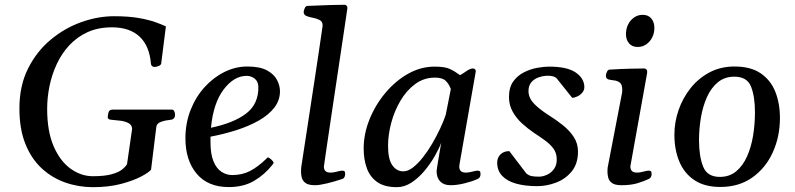

<svg xmlns="http://www.w3.org/2000/svg" viewBox="-20 -776 3360 811"><path d="M372.6 14.6Q312 14.6 256.1 -4.9Q200.2 -24.4 156.2 -64.9Q112.3 -105.5 87.2 -168.2Q62 -231 62 -317.9Q62 -414.6 98.9 -487.3Q135.7 -560.1 195.1 -609.1Q254.4 -658.2 324.5 -682.9Q394.5 -707.5 460.9 -707.5Q522.9 -707.5 565.7 -700Q608.4 -692.4 636.2 -682.4Q664.1 -672.4 680.7 -664.6L661.6 -513.2Q662.1 -502 651.1 -497.6Q640.1 -493.2 634.3 -493.2Q627.9 -493.2 623.5 -495.8Q619.1 -498.5 617.7 -505.4Q614.7 -543.9 602.5 -573Q590.3 -602.1 569.3 -621.6Q548.3 -641.1 519 -650.9Q489.7 -660.6 453.1 -660.6Q395 -660.6 350.3 -640.4Q305.7 -620.1 273.2 -585.2Q240.7 -550.3 220 -505.9Q199.2 -461.4 189.2 -412.8Q179.2 -364.3 179.2 -316.4Q179.2 -221.7 206.5 -158.4Q233.9 -95.2 278.1 -63.5Q322.3 -31.7 372.1 -31.7Q422.9 -31.7 452.6 -40.3Q482.4 -48.8 497.1 -61Q511.7 -73.2 516.6 -83L538.1 -231.9Q537.1 -248.5 522.7 -256.1Q508.3 -263.7 488.5 -266.1Q468.8 -268.6 451.2 -270Q435.1 -271 435.1 -280.3Q435.1 -287.6 438 -300.3Q440.9 -313 456.1 -313H706.1Q712.4 -313 715.6 -306.9Q718.8 -300.8 719.2 -294.4Q720.7 -272 700.7 -270Q679.2 -268.1 660.4 -261.5Q641.6 -254.9 640.1 -238.8L618.2 -60.1Q611.3 -49.3 578.4 -31.5Q545.4 -13.7 492.7 0.5Q439.9 14.6 372.6 14.6Z M1162.6 -390.6Q1162.6 -352.1 1138.4 -321Q1114.3 -290 1072.8 -266.6Q1031.2 -243.2 978.8 -226.3Q926.3 -209.5 869.1 -198.7Q869.1 -193.4 869.1 -187.5Q869.1 -181.6 869.1 -175.8Q869.1 -125 881.8 -94.5Q894.5 -64 915.5 -50.3Q936.5 -36.6 960.4 -36.6Q1003.9 -36.6 1037.1 -54.2Q1070.3 -71.8 1104.5 -105Q1106.9 -107.9 1109.4 -110.1Q1111.8 -112.3 1115.2 -109.9Q1120.6 -106.9 1125.2 -102.8Q1129.9 -98.6 1133.3 -93.8Q1134.3 -92.3 1135 -91.3Q1135.7 -90.3 1135.7 -89.4Q1135.7 -86.9 1133.8 -84.7Q1131.8 -82.5 1130.9 -80.1Q1098.1 -38.6 1053.5 -12.2Q1008.8 14.2 946.3 14.2Q857.9 14.2 810.5 -42.5Q763.2 -99.1 763.2 -191.9Q763.2 -256.3 785.2 -311.8Q807.1 -367.2 844.5 -408.2Q881.8 -449.2 928.5 -472.2Q975.1 -495.1 1024.4 -495.1Q1078.1 -495.1 1108.2 -478.5Q1138.2 -461.9 1150.4 -437.7Q1162.6 -413.6 1162.6 -390.6ZM1022 -455.6Q968.3 -455.6 924.6 -397.9Q880.9 -340.3 871.1 -236.3Q968.3 -256.8 1020.3 -296.9Q1072.3 -336.9 1071.3 -409.2Q1070.8 -432.1 1055.7 -443.8Q1040.5 -455.6 1022 -455.6Z M1252.4 -69.3Q1253.9 -79.6 1259.5 -116.2Q1265.1 -152.8 1273.4 -206.5Q1281.7 -260.3 1291 -321.8Q1300.3 -383.3 1309.6 -443.6Q1318.8 -503.9 1326.2 -554Q1333.5 -604 1338.1 -635Q1342.8 -666 1342.8 -668Q1342.8 -684.6 1330.6 -691.2Q1318.4 -697.8 1302.7 -700.7Q1287.1 -703.6 1274.9 -708.3Q1262.7 -712.9 1262.7 -725.1Q1262.7 -729.5 1266.6 -740Q1270.5 -750.5 1278.3 -751Q1327.6 -753.4 1370.8 -754.6Q1414.1 -755.9 1435.1 -755.9Q1439 -755.9 1443.1 -752.9Q1447.3 -750 1447.3 -741.2Q1447.3 -740.7 1443.1 -712.4Q1439 -684.1 1431.9 -636.7Q1424.8 -589.4 1416 -530.3Q1407.2 -471.2 1397.7 -408.2Q1388.2 -345.2 1379.4 -285.9Q1370.6 -226.6 1363.5 -178.7Q1356.4 -130.9 1352.3 -102.1Q1348.1 -73.2 1348.1 -71.8Q1348.1 -61 1354.2 -54Q1360.4 -46.9 1377 -46.9Q1387.2 -46.9 1402.8 -51Q1418.5 -55.2 1425.8 -55.2Q1430.2 -55.2 1434.1 -53.2Q1438 -51.3 1438 -40.5Q1438 -34.7 1435.3 -28.6Q1432.6 -22.5 1425.8 -20Q1392.1 -8.8 1360.6 -1.2Q1329.1 6.3 1311 6.3Q1282.7 6.3 1270.3 -3.2Q1257.8 -12.7 1254.6 -25.9Q1251.5 -39.1 1251.5 -49.8Q1251.5 -58.1 1252 -63.7Q1252.4 -69.3 1252.4 -69.3Z M1656.2 14.6Q1604.5 14.6 1573.7 -6.8Q1543 -28.3 1529.5 -65.4Q1516.1 -102.5 1516.1 -148.4Q1516.1 -210 1540.5 -271Q1564.9 -332 1607.2 -382.8Q1649.4 -433.6 1703.1 -464.1Q1756.8 -494.6 1815.9 -494.6Q1858.9 -494.6 1879.9 -484.9Q1900.9 -475.1 1923.3 -458.5Q1935.5 -465.3 1950.9 -476.1Q1966.3 -486.8 1977.5 -486.8Q1982.4 -486.8 1986.3 -483.6Q1990.2 -480.5 1989.3 -472.2L1920.9 -82Q1919.9 -75.2 1919.9 -71.8Q1919.9 -61 1926 -54Q1932.1 -46.9 1948.7 -46.9Q1959 -46.9 1974.6 -51Q1990.2 -55.2 1997.6 -55.2Q2002 -55.2 2005.9 -53.2Q2009.8 -51.3 2009.8 -40.5Q2009.8 -34.7 2007.1 -28.8Q2004.4 -22.9 1997.6 -20Q1973.6 -9.3 1941.9 -1.5Q1910.2 6.3 1882.8 6.3Q1855 6.3 1839.6 -9.3Q1824.2 -24.9 1824.2 -53.7Q1824.2 -56.6 1826.4 -70.3Q1828.6 -84 1831.8 -103Q1835 -122.1 1838.1 -141.1Q1841.3 -160.2 1843.8 -173.3Q1835 -149.4 1816.9 -117.4Q1798.8 -85.4 1773.7 -55.2Q1748.5 -24.9 1718.5 -5.1Q1688.5 14.6 1656.2 14.6ZM1683.6 -52.2Q1703.1 -52.2 1724.1 -68.4Q1745.1 -84.5 1766.1 -111.1Q1787.1 -137.7 1805.7 -169.4Q1824.2 -201.2 1839.1 -232.9Q1854 -264.6 1862.8 -291L1884.3 -399.9Q1877 -420.4 1863 -434.3Q1849.1 -448.2 1817.4 -448.2Q1770.5 -448.2 1733.6 -420.9Q1696.8 -393.6 1671.1 -349.9Q1645.5 -306.2 1632.3 -256.1Q1619.1 -206.1 1619.1 -160.2Q1619.1 -103.5 1637.2 -77.9Q1655.3 -52.2 1683.6 -52.2Z M2248.5 10.3Q2198.7 10.3 2160.6 -0.2Q2122.6 -10.7 2101.3 -33Q2080.1 -55.2 2080.1 -89.4Q2080.1 -109.9 2094 -123.8Q2107.9 -137.7 2131.3 -137.7L2203.1 -43.5Q2212.9 -35.2 2224.1 -32.5Q2235.4 -29.8 2256.8 -29.8Q2272.5 -29.8 2290.5 -37.8Q2308.6 -45.9 2320.8 -63.2Q2333 -80.6 2331.5 -107.4Q2330.6 -131.3 2316.9 -149.4Q2303.2 -167.5 2281.7 -183.1Q2260.3 -198.7 2234.9 -215.3Q2209.5 -232.4 2185.3 -254.4Q2161.1 -276.4 2145.5 -304.4Q2129.9 -332.5 2129.9 -366.2Q2129.9 -406.7 2147.9 -431.9Q2166 -457 2193.4 -470.7Q2220.7 -484.4 2249.3 -489.5Q2277.8 -494.6 2298.8 -494.6Q2374.5 -494.6 2410.4 -470.7Q2446.3 -446.8 2448.2 -411.1Q2449.2 -396.5 2440.2 -385.5Q2431.2 -374.5 2418.7 -368.7Q2406.2 -362.8 2397 -362.8L2331.5 -444.8Q2326.2 -450.7 2316.4 -453.4Q2306.6 -456.1 2294.4 -456.1Q2275.4 -456.1 2255.9 -449.5Q2236.3 -442.9 2223.9 -428Q2211.4 -413.1 2212.4 -388.2Q2213.9 -359.9 2237.5 -336.2Q2261.2 -312.5 2299.8 -288.1Q2329.6 -269.5 2357.4 -247.3Q2385.3 -225.1 2403.3 -197.8Q2421.4 -170.4 2421.4 -135.7Q2421.4 -85 2395.5 -52.7Q2369.6 -20.5 2329.8 -5.1Q2290 10.3 2248.5 10.3Z M2605.5 6.3Q2577.1 6.3 2564.7 -3.2Q2552.2 -12.7 2549.1 -25.9Q2545.9 -39.1 2545.9 -49.8Q2545.9 -62.5 2546.9 -69.3L2607.4 -383.3Q2607.9 -387.2 2608.2 -390.4Q2608.4 -393.6 2608.4 -396.5Q2608.4 -419.4 2597.9 -427.2Q2587.4 -435.1 2573.2 -436.5Q2559.1 -438 2548.3 -440.9Q2543.5 -443.4 2541 -447.3Q2538.6 -451.2 2539.6 -460.4Q2540.5 -466.3 2544.4 -473.9Q2548.3 -481.4 2554.2 -481.9Q2602.1 -484.9 2641.6 -485.8Q2681.2 -486.8 2701.7 -486.8Q2705.6 -486.8 2710.2 -482.9Q2714.8 -479 2713.4 -467.3L2642.6 -73.2Q2642.6 -61.5 2648.7 -54.2Q2654.8 -46.9 2671.4 -46.9Q2681.6 -46.9 2697.3 -51Q2712.9 -55.2 2720.2 -55.2Q2724.6 -55.2 2728.5 -53.2Q2732.4 -51.3 2732.4 -40.5Q2732.4 -26.4 2720.2 -20Q2701.2 -10.7 2673.1 -2.2Q2645 6.3 2605.5 6.3ZM2673.8 -577.6Q2649.9 -577.6 2637 -593Q2624 -608.4 2624 -631.8Q2624 -654.3 2633.1 -672.6Q2642.1 -690.9 2658.2 -702.1Q2674.3 -713.4 2694.3 -713.4Q2718.3 -713.4 2731.2 -697.8Q2744.1 -682.1 2744.1 -658.2Q2744.1 -636.2 2734.9 -617.9Q2725.6 -599.6 2709.7 -588.6Q2693.8 -577.6 2673.8 -577.6Z M2828.6 -207Q2828.6 -260.3 2846.4 -311.5Q2864.3 -362.8 2897.5 -404.3Q2930.7 -445.8 2977.5 -470.5Q3024.4 -495.1 3082.5 -495.1Q3150.9 -495.1 3193.1 -466.3Q3235.4 -437.5 3254.9 -388.4Q3274.4 -339.4 3274.4 -277.3Q3274.4 -198.7 3244.1 -132.3Q3213.9 -65.9 3157.5 -26.1Q3101.1 13.7 3022.5 13.7Q2956.1 13.7 2913.1 -15.1Q2870.1 -43.9 2849.4 -93.8Q2828.6 -143.6 2828.6 -207ZM3020.5 -28.8Q3061.5 -28.8 3089.8 -52.5Q3118.2 -76.2 3135.7 -115.7Q3153.3 -155.3 3161.1 -203.6Q3168.9 -252 3168.9 -301.3Q3168.9 -368.2 3152.3 -410.2Q3135.7 -452.1 3082 -452.1Q3041 -452.1 3012.5 -428.7Q2983.9 -405.3 2966.3 -366.2Q2948.7 -327.1 2940.7 -279.5Q2932.6 -231.9 2932.6 -183.6Q2932.6 -115.7 2950 -72.3Q2967.3 -28.8 3020.5 -28.8Z"/></svg>

Font: Gelasio
Style: Italic
Weight: 400
Italic angle: -8.5°
Designer: Eben Sorkin
Foundry: Eben Sorkin
Version: Version 1.008